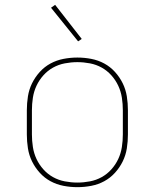

<svg xmlns="http://www.w3.org/2000/svg" viewBox="-20 -766 640 794"><path d="M300 8Q271 8 242.5 2.5Q214 -3 189 -16.5Q164 -30 144.5 -51.5Q125 -73 112.5 -98.5Q100 -124 95.5 -152.5Q91 -181 91 -210V-310Q91 -339 95.5 -367.5Q100 -396 112.5 -421.5Q125 -447 144.5 -468.5Q164 -490 189 -503.5Q214 -517 242.5 -522.5Q271 -528 300 -528Q329 -528 357.5 -522.5Q386 -517 411 -503.5Q436 -490 455.5 -468.5Q475 -447 487.5 -421.5Q500 -396 504.5 -367.5Q509 -339 509 -310V-210Q509 -181 504.5 -152.5Q500 -124 487.5 -98.5Q475 -73 455.5 -51.5Q436 -30 411 -16.5Q386 -3 357.5 2.5Q329 8 300 8ZM300 -11Q326 -11 352 -16Q378 -21 400.5 -33.5Q423 -46 440.5 -65.5Q458 -85 469 -108.5Q480 -132 484 -158Q488 -184 488 -210V-310Q488 -336 484 -362Q480 -388 469 -411.5Q458 -435 440.5 -454.5Q423 -474 400.5 -486.5Q378 -499 352 -504Q326 -509 300 -509Q274 -509 248 -504Q222 -499 199.5 -486.5Q177 -474 159.5 -454.5Q142 -435 131 -411.5Q120 -388 116 -362Q112 -336 112 -310V-210Q112 -184 116 -158Q120 -132 131 -108.5Q142 -85 159.5 -65.5Q177 -46 199.5 -33.5Q222 -21 248 -16Q274 -11 300 -11ZM303 -595 191 -734 208 -746 318 -605Z"/></svg>

Font: Iosevka Thin Extended
Style: Regular
Weight: 100
Width: 7
Monospace: yes
Designer: Belleve Invis
Foundry: Belleve Invis
Version: Version 32.5.0; ttfautohint (v1.8.4)